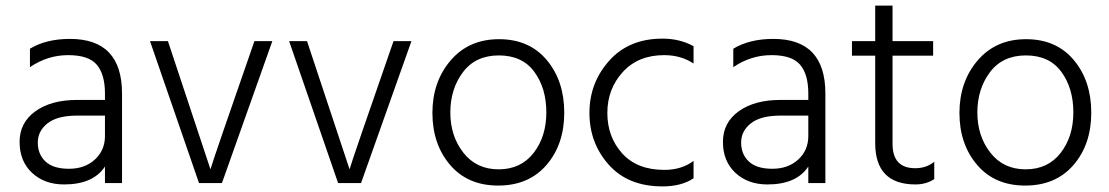

<svg xmlns="http://www.w3.org/2000/svg" viewBox="-20 -654 3964 686"><path d="M209 5Q139 5 94.5 -36.5Q50 -78 50 -147Q50 -216 106.5 -256.5Q163 -297 256 -297H355V-320Q355 -388 326 -422.5Q297 -457 223.5 -457Q150 -457 87 -414V-480Q145 -515 230 -515Q416 -515 416 -320V0H355V-59Q313 5 209 5ZM355 -168V-241H256Q185 -241 150 -213.5Q115 -186 115 -144.5Q115 -103 142.5 -77Q170 -51 226.5 -51Q283 -51 319 -84Q355 -117 355 -168Z M773 0H691L516 -507H580L732 -49Q739 -76 889 -507H953Z M1270 0H1188L1013 -507H1077L1229 -49Q1236 -76 1386 -507H1450Z M1762.5 -456Q1679 -456 1634 -396Q1589 -336 1589 -252Q1589 -168 1635.5 -108.5Q1682 -49 1761.5 -49Q1841 -49 1886.5 -107.5Q1932 -166 1932 -252.5Q1932 -339 1889 -397.5Q1846 -456 1762.5 -456ZM1763 -514Q1871 -514 1933.5 -439.5Q1996 -365 1996 -251.5Q1996 -138 1932.5 -64.5Q1869 9 1760 9Q1651 9 1588 -65Q1525 -139 1525 -250.5Q1525 -362 1590 -438Q1655 -514 1763 -514Z M2347 12Q2224 12 2155 -65.5Q2086 -143 2086 -250.5Q2086 -358 2156.5 -437Q2227 -516 2347 -516Q2409 -516 2458 -489V-427Q2413 -457 2353 -457Q2260 -457 2205 -396.5Q2150 -336 2150 -250.5Q2150 -165 2203 -106Q2256 -47 2354 -47Q2415 -47 2458 -79V-17Q2415 12 2347 12Z M2722 5Q2652 5 2607.5 -36.5Q2563 -78 2563 -147Q2563 -216 2619.5 -256.5Q2676 -297 2769 -297H2868V-320Q2868 -388 2839 -422.5Q2810 -457 2736.5 -457Q2663 -457 2600 -414V-480Q2658 -515 2743 -515Q2929 -515 2929 -320V0H2868V-59Q2826 5 2722 5ZM2868 -168V-241H2769Q2698 -241 2663 -213.5Q2628 -186 2628 -144.5Q2628 -103 2655.5 -77Q2683 -51 2739.5 -51Q2796 -51 2832 -84Q2868 -117 2868 -168Z M3251 5Q3107 5 3107 -143V-455H3024V-507H3107V-634H3169V-507H3314V-455H3169V-140Q3169 -53 3250 -53Q3290 -53 3318 -76V-14Q3289 5 3251 5Z M3645.5 -456Q3562 -456 3517 -396Q3472 -336 3472 -252Q3472 -168 3518.5 -108.5Q3565 -49 3644.5 -49Q3724 -49 3769.5 -107.5Q3815 -166 3815 -252.5Q3815 -339 3772 -397.5Q3729 -456 3645.5 -456ZM3646 -514Q3754 -514 3816.5 -439.5Q3879 -365 3879 -251.5Q3879 -138 3815.5 -64.5Q3752 9 3643 9Q3534 9 3471 -65Q3408 -139 3408 -250.5Q3408 -362 3473 -438Q3538 -514 3646 -514Z"/></svg>

Font: Hind Colombo Light
Style: Regular
Weight: 300
Designer: Jyotish Sonowal, Aditi Pimprikar
Foundry: Indian Type Foundry
Version: Version 1.000;PS 1.0;hotconv 1.0.86;makeotf.lib2.5.63406; tt